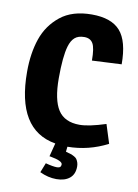

<svg xmlns="http://www.w3.org/2000/svg" viewBox="-98 -784 753 1045"><g transform="rotate(10 278.0 -262.0)"><path d="M388 109Q388 152 361 174Q334 196 288 196Q242 196 196 174L217 121Q258 132 280.5 132Q303 132 303 112.5Q303 93 237 81Q235 81 233 80.5Q231 80 230 80L249 6Q30 -31 30 -352Q30 -455 57.5 -535Q85 -615 150.5 -667.5Q216 -720 324 -720Q432 -720 481 -664.5Q530 -609 530 -481L367 -473Q367 -542 352.5 -567Q338 -592 304.5 -592Q271 -592 252 -575.5Q233 -559 223 -525Q206 -467 206 -347.5Q206 -228 242 -172.5Q278 -117 361 -117Q412 -117 505 -147L538 -43Q434 11 317 12L314 40Q316 41 329 44.5Q342 48 346.5 49.5Q351 51 361.5 57Q372 63 376 69Q388 87 388 109Z"/></g></svg>

Font: Magra
Style: Bold
Weight: 600
Designer: Viviana Monsalve
Foundry: Viviana Monsalve
Version: Version 1.001